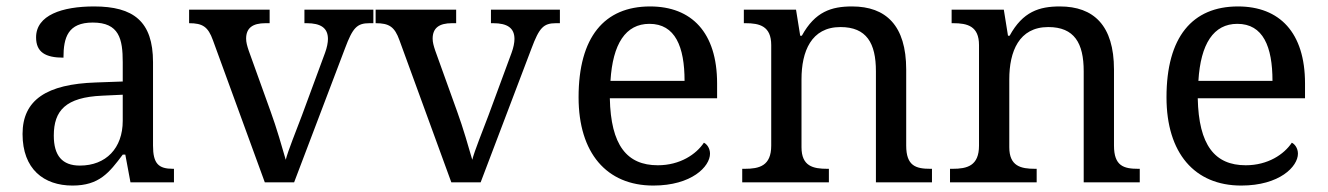

<svg xmlns="http://www.w3.org/2000/svg" viewBox="-20 -566 4121 596"><path d="M205 10C288 10 319 -30 361 -86H369L385 0H520V-42H517C472 -42 455 -58 455 -114V-373C455 -500 394 -546 272 -546C173 -546 92 -519 92 -450C92 -404 121 -387 177 -387C177 -450 191 -496 268 -496C350 -496 361 -445 361 -373V-313L278 -310C125 -305 50 -256 50 -150C50 -41 116 10 205 10ZM228 -52C173 -52 147 -83 147 -145C147 -223 184 -264 297 -269L361 -272V-191C361 -106 309 -52 228 -52Z M641 -441 802 0H893L1051 -416C1075 -480 1088 -494 1127 -494H1139V-536H925V-494H932C976 -494 998 -479 998 -445C998 -434 995 -418 989 -402L917 -207C899 -159 874 -98 867 -70C857 -105 838 -171 820 -220L752 -409C747 -424 744 -435 744 -446C744 -479 764 -494 804 -494H817V-536H567V-494C609 -494 626 -483 641 -441Z M1220 -441 1381 0H1472L1630 -416C1654 -480 1667 -494 1706 -494H1718V-536H1504V-494H1511C1555 -494 1577 -479 1577 -445C1577 -434 1574 -418 1568 -402L1496 -207C1478 -159 1453 -98 1446 -70C1436 -105 1417 -171 1399 -220L1331 -409C1326 -424 1323 -435 1323 -446C1323 -479 1343 -494 1383 -494H1396V-536H1146V-494C1188 -494 1205 -483 1220 -441Z M2008 10C2127 10 2184 -49 2184 -89C2184 -106 2174 -119 2165 -123C2141 -87 2091 -53 2022 -53C1926 -53 1876 -115 1873 -261H2206V-307C2206 -465 2127 -546 1998 -546C1856 -546 1776 -451 1776 -264C1776 -91 1863 10 2008 10ZM2105 -315H1875C1882 -430 1922 -492 1996 -492C2076 -492 2105 -421 2105 -315Z M2284 0H2553V-42H2548C2504 -42 2468 -50 2468 -109V-320C2468 -406 2498 -482 2589 -482C2670 -482 2699 -432 2699 -345V0H2873V-42H2868C2823 -42 2793 -51 2793 -114V-350C2793 -487 2730 -546 2625 -546C2561 -546 2510 -530 2469 -455H2464L2451 -536H2289V-494H2294C2338 -494 2374 -485 2374 -426V-114C2374 -51 2337 -42 2292 -42H2284Z M2929 0H3198V-42H3193C3149 -42 3113 -50 3113 -109V-320C3113 -406 3143 -482 3234 -482C3315 -482 3344 -432 3344 -345V0H3518V-42H3513C3468 -42 3438 -51 3438 -114V-350C3438 -487 3375 -546 3270 -546C3206 -546 3155 -530 3114 -455H3109L3096 -536H2934V-494H2939C2983 -494 3019 -485 3019 -426V-114C3019 -51 2982 -42 2937 -42H2929Z M3833 10C3952 10 4009 -49 4009 -89C4009 -106 3999 -119 3990 -123C3966 -87 3916 -53 3847 -53C3751 -53 3701 -115 3698 -261H4031V-307C4031 -465 3952 -546 3823 -546C3681 -546 3601 -451 3601 -264C3601 -91 3688 10 3833 10ZM3930 -315H3700C3707 -430 3747 -492 3821 -492C3901 -492 3930 -421 3930 -315Z"/></svg>

Font: Noto Serif Balinese
Style: Regular
Weight: 400
Designer: Monotype Design Team
Foundry: Monotype Imaging Inc.
Version: Version 2.005